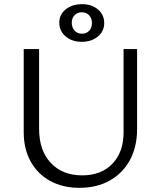

<svg xmlns="http://www.w3.org/2000/svg" viewBox="-20 -894 770 923"><path d="M94 -259V-658H168V-274Q168 -171 224 -111Q280 -51 375 -51Q467 -51 520.5 -107Q574 -163 574 -257V-658H639V-273Q639 -188 604.5 -124.5Q570 -61 507.5 -26Q445 9 362 9Q282 9 221.5 -24Q161 -57 127.5 -117.5Q94 -178 94 -259ZM265 -785Q265 -824 296 -849Q327 -874 375 -874Q421 -874 451 -848.5Q481 -823 481 -783Q481 -744 450.5 -718.5Q420 -693 373 -693Q326 -693 295.5 -719Q265 -745 265 -785ZM422 -783Q422 -806 408.5 -820.5Q395 -835 373 -835Q352 -835 338.5 -821Q325 -807 325 -785Q325 -762 338.5 -747Q352 -732 374 -732Q395 -732 408.5 -746Q422 -760 422 -783Z"/></svg>

Font: LXGW Bright TC
Style: Regular
Weight: 400
Designer: Christian Thalmann (Catharsis Fonts)
Foundry: LXGW / Christian Thalmann (Catharsis Fonts) / Fontworks Inc.
Version: Version 5.501